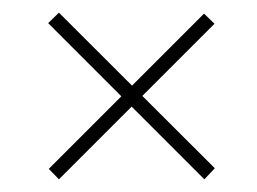

<svg xmlns="http://www.w3.org/2000/svg" viewBox="-20 -433 406 303"><path d="M302.5 -150 56 -396.5 73 -413 319 -167.5ZM73 -150 57 -166.5 302 -411.5 318.5 -395.5Z"/></svg>

Font: Imbue 48pt Light
Style: Regular
Weight: 300
Designer: Tyler Finck
Foundry: Etcetera Type Company
Version: Version 1.102